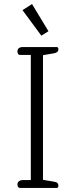

<svg xmlns="http://www.w3.org/2000/svg" viewBox="-20 -927 374 947"><path d="M91 -877 138 -907 219 -773 184 -751ZM66 -17Q66 -27 73.5 -33Q81 -39 95 -39H132V-656H79Q73 -656 69.5 -660.5Q66 -665 66 -673Q66 -695 94 -695H259Q268 -695 268 -684Q268 -668 246 -664L192 -655V-40L246 -31Q259 -29 263.5 -24Q268 -19 268 -11Q268 0 259 0H79Q73 0 69.5 -4.5Q66 -9 66 -17Z"/></svg>

Font: Maitree Light
Style: Regular
Weight: 300
Designer: CadsonDemak Team
Foundry: CadsonDemak
Version: Version 1.001